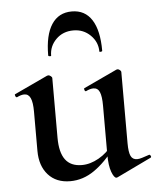

<svg xmlns="http://www.w3.org/2000/svg" viewBox="-49 -670 598 726"><g transform="rotate(-5 250.5 -307.5)"><path d="M189 11Q136 11 105.5 -23Q75 -57 75 -114V-263Q75 -298 67.5 -314.5Q60 -331 44 -331Q32 -331 16 -323Q12 -322 9.5 -328Q7 -334 10 -335L136 -394Q139 -395 141 -395Q145 -395 150 -391Q155 -387 155 -384V-157Q155 -101 175.5 -73.5Q196 -46 238 -46Q270 -46 302.5 -64.5Q335 -83 356 -113L362 -101Q324 -49 281 -19Q238 11 189 11ZM417 -384V-113Q417 -79 424 -64.5Q431 -50 448 -50Q456 -50 467 -53.5Q478 -57 493 -62Q497 -64 500 -58.5Q503 -53 499 -51L368 12Q366 13 364 13Q355 13 346 -11Q337 -35 337 -79V-263Q337 -298 330 -314.5Q323 -331 306 -331Q294 -331 278 -323Q274 -322 272 -328Q270 -334 273 -335L399 -394Q401 -395 403 -395Q408 -395 412.5 -391Q417 -387 417 -384ZM158 -468Q158 -466 152.5 -466.5Q147 -467 147 -470Q147 -547 173.5 -587.5Q200 -628 250 -628Q300 -628 326 -587.5Q352 -547 352 -470Q352 -467 346.5 -466.5Q341 -466 341 -468Q341 -504 314.5 -530Q288 -556 250 -556Q210 -556 184 -530Q158 -504 158 -468Z"/></g></svg>

Font: Cormorant SemiBold
Style: Regular
Weight: 600
Designer: Christian Thalmann (Catharsis Fonts)
Foundry: Catharsis Fonts
Version: Version 4.000